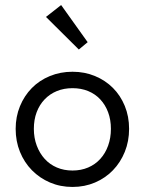

<svg xmlns="http://www.w3.org/2000/svg" viewBox="-20 -732 573 760"><path d="M267 8Q315 8 356 -9.5Q397 -27 427 -58Q457 -89 474 -131Q491 -173 491 -222Q491 -271 474 -312.5Q457 -354 427 -384Q397 -414 356 -431Q315 -448 267 -448Q219 -448 177.5 -431Q136 -414 106 -383.5Q76 -353 59 -311.5Q42 -270 42 -222Q42 -173 59 -131Q76 -89 106.5 -58Q137 -27 178 -9.5Q219 8 267 8ZM267 -57Q233 -57 205 -69Q177 -81 157 -103Q137 -125 125.5 -155.5Q114 -186 114 -222Q114 -258 125 -287.5Q136 -317 156.5 -338.5Q177 -360 205 -371.5Q233 -383 267 -383Q301 -383 329 -371.5Q357 -360 377 -338.5Q397 -317 408 -287.5Q419 -258 419 -222Q419 -186 408 -155.5Q397 -125 377 -103Q357 -81 329 -69Q301 -57 267 -57ZM222 -712 162 -665 292 -536 327 -565Z"/></svg>

Font: Tilda Sans VF
Style: Regular
Weight: 400
Designer: ParaType Ltd
Foundry: ParaType Ltd
Version: Version 1.010